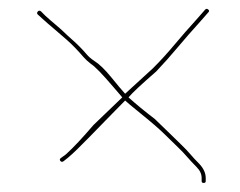

<svg xmlns="http://www.w3.org/2000/svg" viewBox="-20 -496 531 424"><path d="M429.8 -92C432.8 -92 434.3 -93.3 434.3 -96V-103C434.3 -114.3 429 -125.3 418.3 -136C412.3 -142 406.3 -148.5 400.3 -155.5C394.3 -162.5 387.8 -169.3 380.8 -176C373.8 -182.7 366.7 -189.7 359.3 -197C352 -204.3 339.5 -216.4 321.9 -233.2C299.9 -250 280.5 -265.9 263.8 -281C272.3 -291.2 293.1 -310.4 325.3 -338.5C342 -356.2 358 -374.2 373.3 -392.5C388.7 -410.8 403.7 -428 418.3 -444L440.3 -469C442.3 -471 442.2 -473 439.8 -475C437.5 -477 435.3 -477 433.3 -475L411.3 -450C396.7 -434 381.7 -416.8 366.3 -398.5C351 -380.2 335 -362.3 317.5 -345L256.3 -289C249.6 -296.3 239.3 -308.6 225.4 -325.7C211.5 -342.8 198.9 -354.9 187.5 -362C180.4 -366.7 175.4 -371.3 171.4 -376C161.4 -387.7 151 -398.2 140.4 -407.5C132.4 -414.5 126.2 -420.2 121.9 -424.5C117.5 -428.8 111.4 -434.3 103.4 -441C95.4 -447.7 87.7 -454.3 80.4 -461L70.4 -471C67.7 -473 65.4 -472.8 63.4 -470.5C61.4 -468.2 61.4 -466 63.4 -464L74.4 -454C81.7 -447.3 89.4 -440.7 97.4 -434C105.4 -427.3 115.3 -418.8 127.2 -408.3C139.1 -397.8 151.5 -385.1 164.4 -370C168.4 -365.3 173.9 -360.3 180.9 -354.8C189.5 -349.4 205.7 -332.8 229.4 -305C235.6 -297.7 242.5 -289.7 250 -281C236.7 -268.3 215.5 -248 186.4 -219.9C162.3 -191.8 142.2 -170.1 125.4 -155L114.4 -147C111.7 -145 111.4 -142.8 113.4 -140.5C115.4 -138.2 117.7 -138 120.4 -140L130.4 -148C152.1 -165.8 190.9 -207.8 256.3 -274C262.9 -268 271.3 -261 281.3 -253C291.3 -245 300.2 -237.7 308.1 -231C316 -224.3 324 -217.7 331.3 -211C338.7 -204.3 345.8 -197.5 352.8 -190.5C359.8 -183.5 366.8 -176.7 373.8 -170C380.8 -163.3 387.3 -156.5 393.3 -149.5C399.3 -142.5 406.2 -135.2 413.8 -127.5C421.5 -119.8 425.3 -111.7 425.3 -103V-96C425.3 -93.3 426.8 -92 429.8 -92Z"/></svg>

Font: Proton
Style: LitExt
Weight: 500
Version: Version 1.017